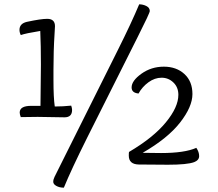

<svg xmlns="http://www.w3.org/2000/svg" viewBox="-20 -760 1005 887"><path d="M232 57 524 -528Q588 -656 623 -740Q641 -740 656.5 -732Q672 -724 672 -709Q672 -700 616 -589Q456 -271 382.5 -123.5Q309 24 275 107Q255 107 240.5 99Q226 91 226 80Q226 69 232 57ZM620 -328Q588 -331 588 -356Q588 -387 633.5 -419.5Q679 -452 737 -452Q795 -452 832 -418Q869 -384 869 -325.5Q869 -267 812 -194Q755 -121 639 -54Q668 -53 724 -53Q833 -53 887 -77Q900 -58 900 -39Q900 -20 877 -11Q845 1 756 1Q667 1 621 0Q575 -1 575 -41Q575 -55 576 -58Q688 -124 746 -194.5Q804 -265 804 -322Q804 -357 781 -379Q758 -401 726.5 -401Q695 -401 666 -380Q637 -359 620 -328ZM167 -271 169 -462Q169 -550 166 -617Q98 -606 76 -598Q70 -610 70 -622Q70 -651 104 -659Q169 -673 198 -673Q234 -673 234 -639Q234 -634 232 -603Q227 -526 227 -437V-390Q227 -309 233 -268Q271 -268 309 -272Q313 -260 313 -252Q313 -218 278 -218L154 -220Q104 -220 76 -219Q71 -232 71 -240Q71 -271 124 -271Z"/></svg>

Font: Overlock
Style: Regular
Weight: 400
Designer: Dario Muhafara
Foundry: Dario Manuel Muhafara
Version: Version 1.001